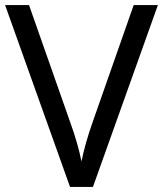

<svg xmlns="http://www.w3.org/2000/svg" viewBox="-20 -734 640 754"><path d="M600 -714 345 0H255L0 -714H94L255 -256Q271 -212 282 -173.5Q293 -135 300 -100Q307 -135 318 -174Q329 -213 345 -258L505 -714Z"/></svg>

Font: Noto Sans Sogdian
Style: Regular
Weight: 400
Designer: Monotype Design Team
Foundry: Monotype Imaging Inc.
Version: Version 2.002; ttfautohint (v1.8.4.7-5d5b)